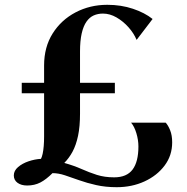

<svg xmlns="http://www.w3.org/2000/svg" viewBox="-20 -772 779 799"><path d="M465.5 7Q419 7 380.2 -1.8Q341.5 -10.5 309.5 -22Q277.5 -33.5 250.2 -42.5Q223 -51.5 198.5 -51.5Q172 -25 147.8 -12.5Q123.5 0 93 0Q68.5 0 53 -11.2Q37.5 -22.5 37.5 -42Q37.5 -61.5 55.2 -76.8Q73 -92 99 -100.8Q125 -109.5 150.5 -111Q154.5 -118.5 157.5 -132.2Q160.5 -146 162 -164.5Q163.5 -183 163.5 -204.5V-384H70.5V-427.5H163.5V-499.5Q163.5 -576 199 -632.5Q234.5 -689 294.5 -720.5Q354.5 -752 426.5 -752Q484 -752 533.2 -735.5Q582.5 -719 615 -693L548.5 -606Q537 -633.5 514.8 -658.5Q492.5 -683.5 464.8 -699.5Q437 -715.5 408.5 -715.5Q387.5 -715.5 370 -707.8Q352.5 -700 339.8 -681.8Q327 -663.5 320 -633Q313 -602.5 313 -557.5V-427.5H458V-384H313V-299Q313 -245.5 304.8 -206.8Q296.5 -168 282 -141Q267.5 -114 247.5 -94Q287 -83 319 -68.8Q351 -54.5 383.2 -44.2Q415.5 -34 455 -34Q507.5 -34 531.8 -66.5Q556 -99 556 -162.5Q556 -189.5 547.5 -217.8Q539 -246 525.5 -261.5H669.5Q679.5 -251 688 -230Q696.5 -209 696.5 -179.5Q696.5 -125 665 -83Q633.5 -41 581.2 -17Q529 7 465.5 7Z"/></svg>

Font: Merriweather 120pt
Style: Bold
Weight: 700
Designer: Eben Sorkin
Foundry: Eben Sorkin
Version: Version 2.100